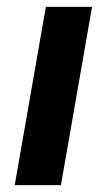

<svg xmlns="http://www.w3.org/2000/svg" viewBox="-20 -541 312 561"><path d="M23 0 114 -521H249L158 0Z"/></svg>

Font: DM Sans 10pt
Style: Bold Italic
Weight: 700
Italic angle: -10°
Version: Version 4.004;gftools[0.9.30]